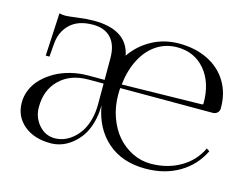

<svg xmlns="http://www.w3.org/2000/svg" viewBox="-76 -619 967 748"><g transform="rotate(15 407.5 -245.5)"><path d="M318 -271H257Q185 -271 141.5 -229Q98 -187 98 -118Q98 -76 124.2 -46Q150.5 -16 188 -16Q206 -16 223.9 -22.2Q241.8 -28.5 258.8 -42.4Q275.8 -56.2 288.9 -75.9Q302 -95.5 310 -124.5Q318 -153.5 318 -188ZM387 -286Q441 -287 547.5 -289Q654 -291 708 -292Q711.5 -292 712.8 -293.5Q714 -295 714 -299Q714 -381.5 671.4 -431.8Q628.8 -482 559 -482Q513.5 -482 476.8 -457.9Q440 -433.8 416.8 -389.4Q393.5 -345 387 -286ZM332 -186.8Q331.8 -148.2 322.4 -115.6Q313 -83 297.5 -60.9Q282 -38.8 261.8 -23Q241.5 -7.2 220.4 -0.1Q199.2 7 178 7Q110.8 7 69.9 -27.6Q29 -62.2 29 -118Q29 -145.5 40.2 -171.1Q51.5 -196.8 72.1 -217.4Q92.8 -238 120.2 -253.5Q147.8 -269 181.8 -277.5Q215.8 -286 252 -286H318V-373Q318 -426.2 292.5 -454.1Q267 -482 219 -482Q159.8 -482 127 -450.5Q94.2 -419 91 -368L87 -318H72L81 -491Q93 -488 105 -488Q115.8 -488 153.6 -493Q191.5 -498 218 -498Q353 -498 372.8 -398.5Q404.8 -444.8 454.1 -471.4Q503.5 -498 563 -498Q628.2 -498 678.5 -473.2Q728.8 -448.5 756.4 -403.1Q784 -357.8 784 -299V-295Q784 -285 776.5 -278Q769 -271 758 -271H385Q384 -262 384 -244Q384 -196.2 399.1 -153.9Q414.2 -111.5 440 -81.6Q465.8 -51.8 501 -34.4Q536.2 -17 575 -17Q640.8 -17 693.1 -46.6Q745.5 -76.2 772 -131L784 -123Q754.5 -61.8 696 -27.4Q637.5 7 560 7Q466.2 7 406.9 -44.9Q347.5 -96.8 332 -186.8Z"/></g></svg>

Font: FogtwoNo5
Style: Regular
Weight: 400
Designer: gluk (gluksza@wp.pl)
Foundry: gluk (gluksza@wp.pl)
Version: Version 0.87